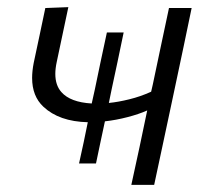

<svg xmlns="http://www.w3.org/2000/svg" viewBox="-20 -518 589 538"><path d="M201.5 -60Q208 -90.5 214.5 -119.5Q220.5 -148.5 226 -175.5Q145.5 -177.5 101.5 -219Q70 -248.5 70 -299.5Q70 -319 74.5 -342Q83 -382 91 -419.5Q99 -456.5 107 -495.5L171.5 -498Q163.5 -460 155.5 -422.5Q147.5 -385 139 -344.5Q135 -326 135 -311Q135 -279 152 -260Q177 -231.5 237 -228L246 -268.5Q253 -302.5 261.5 -343Q270 -383.5 279.5 -427H326.5Q317.5 -383.5 309 -343.2Q300.5 -303 293 -268.5L285 -229.5Q311 -232 342.5 -239.8Q374 -247.5 403.5 -261L408 -280.5Q421 -341.5 431.5 -392Q442 -442 453.5 -495.5H517Q505.5 -440 494.5 -387.5Q483 -334.5 469.5 -269.5L459 -220Q446 -159 435 -107.5Q424 -55.5 412 0H348Q359 -50 370.8 -105Q382.5 -160 392.5 -208.5Q369 -198 337.2 -189.8Q305.5 -181.5 274 -178Q268 -150.5 261.8 -121Q255.5 -91.5 249 -60Z"/></svg>

Font: Heraclito Light
Style: Italic
Weight: 300
Italic angle: -12°
Designer: Kostas Bartsokas (font) & Cristiano Sobral (main changes)
Foundry: Kostas Bartsokas (font) & Cristiano Sobral (main changes)
Version: Version 1.00;July 8, 2020;FontCreator 13.0.0.2655 64-bit